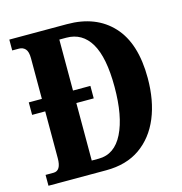

<svg xmlns="http://www.w3.org/2000/svg" viewBox="-106 -810 860 906"><g transform="rotate(-15 324.0 -357.0)"><path d="M20 0V-53H59Q96 -53 96 -114V-343H32V-404H96V-602Q96 -635 84 -648Q72 -661 53 -661H20V-714H302Q443 -714 523.5 -627Q604 -540 604 -370Q604 -260 569.5 -177Q535 -94 468 -47Q401 0 302 0ZM282 -62Q360 -62 401 -144.5Q442 -227 442 -370Q442 -514 401 -583.5Q360 -653 282 -653H248V-404H333V-343H248V-62Z"/></g></svg>

Font: Noto Serif ExtraCondensed ExtraBold
Style: Regular
Weight: 800
Width: 2
Designer: Monotype Design Team
Foundry: Monotype Imaging Inc.
Version: Version 2.013; ttfautohint (v1.8.4.7-5d5b)